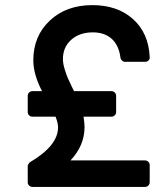

<svg xmlns="http://www.w3.org/2000/svg" viewBox="-20 -734 658 754"><path d="M88.9 -18.1V-82Q88.9 -85 92 -90.3Q95.2 -95.7 98.1 -97.2Q208 -162.1 208 -233.9Q208 -250.5 198.2 -275.9H106.9Q99.6 -275.9 94.2 -281.2Q88.9 -286.6 88.9 -293.9V-357.9Q88.9 -365.2 94.2 -370.6Q99.6 -376 106.9 -376H145Q110.8 -442.4 110.8 -497.1Q110.8 -592.3 175.5 -653.1Q240.2 -713.9 342.8 -713.9Q440.9 -713.9 502.2 -659.2Q563.5 -604.5 567.9 -509.8Q568.8 -502.4 563.5 -496.8Q558.1 -491.2 549.8 -491.2H470.2Q464.4 -491.2 459.2 -496.1Q454.1 -501 453.1 -506.8Q447.3 -555.2 419.2 -581.1Q391.1 -606.9 344.2 -606.9Q292.5 -606.9 259.8 -577.9Q227.1 -548.8 227.1 -502Q227.1 -485.4 233.6 -463.4Q240.2 -441.4 245.8 -428.5Q251.5 -415.5 265.1 -387.2Q269.5 -379.9 271 -376H418Q425.3 -376 430.7 -370.6Q436 -365.2 436 -357.9V-293.9Q436 -286.6 430.7 -281.2Q425.3 -275.9 418 -275.9H308.1Q312 -249.5 312 -234.9Q312 -162.6 256.8 -104H549.8Q557.1 -104 562.5 -98.6Q567.9 -93.3 567.9 -85.9V-18.1Q567.9 -10.7 562.5 -5.4Q557.1 0 549.8 0H106.9Q99.6 0 94.2 -5.4Q88.9 -10.7 88.9 -18.1Z"/></svg>

Font: Fragment Mono
Style: Bold
Weight: 700
Designer: Wei Huang based on Nimbus Sans by URW Studio, based on Helvetica by Max Miedinger.
Foundry: Wei Huang
Version: Version 1.011